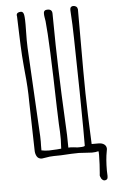

<svg xmlns="http://www.w3.org/2000/svg" viewBox="-60 -800 586 987"><g transform="rotate(-5 232.5 -306.5)"><path d="M439 147Q431 147 423 137Q416 125 416 115Q416 126 417.5 107Q419 88 420.5 62.5Q422 37 422 14Q422 -5 420 -5Q405 -1 387 -1Q375 -1 353 -3Q331 -5 320 -5Q288 -5 226 -1Q216 -1 191.5 -0.5Q167 0 148 4Q130 7 128 7Q110 7 102 -6.5Q94 -20 94 -39L88 -292Q88 -360 79 -445Q78 -458 76 -478.5Q74 -499 72 -529Q69 -578 67 -642Q65 -706 64 -732Q63 -734 63 -738Q63 -750 77 -753Q80 -754 85 -754Q95 -754 99 -744Q104 -735 104 -687L103 -606Q103 -579 104 -566L129 -107Q130 -92 129.5 -80Q129 -68 129 -60V-35Q146 -31 168 -31Q183 -31 209 -33Q225 -35 231 -35Q233 -67 233 -83Q233 -122 230 -162Q228 -200 228 -220L227 -248Q219 -591 208 -695Q207 -701 205 -713Q203 -725 203 -733Q203 -742 205 -745Q208 -750 212.5 -751.5Q217 -753 224 -753Q247 -753 247 -730Q247 -675 249 -567Q251 -467 257 -315L267 -102Q268 -80 268 -37Q279 -38 293 -36.5Q307 -35 315 -34H325Q353 -34 353 -40V-70V-130Q351 -254 351 -317L346 -593Q345 -664 340 -738V-742Q340 -749 342.5 -753.5Q345 -758 353 -760H357Q366 -760 372 -755Q378 -750 379 -741V-676V-423Q379 -307 383 -195L385 -142L389 -45H424Q443 -45 454 -36.5Q465 -28 465 -13Q465 -9 463 -1Q455 39 455 98Q455 118 456 125Q456 134 454 139Q452 144 445 146Q443 147 439 147Z"/></g></svg>

Font: Amatic SC
Style: Regular
Weight: 400
Designer: Multiple Designers
Foundry: Vernon Adams
Version: Version 2.505